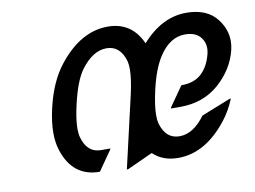

<svg xmlns="http://www.w3.org/2000/svg" viewBox="-66 -642 1004 755"><g transform="rotate(-10 436.5 -264.0)"><path d="M382.8 19.5 449.2 -268.6Q462.9 -329.6 462.9 -367.2Q462.9 -385.7 459.5 -399.4Q440.9 -463.9 386.2 -463.9Q331.1 -463.9 283.7 -399.4Q253.9 -358.9 232.9 -268.6Q219.2 -209.5 219.2 -171.9Q219.2 -151.9 223.1 -137.7Q240.7 -73.7 295.4 -73.2H333L331.5 -68.4L276.9 9.8Q168.5 9.8 132.8 -103Q123 -133.8 123 -172.4Q123 -214.8 135.3 -268.6Q158.7 -370.6 208.5 -434.1Q296.9 -546.9 405.8 -546.9Q501.5 -546.9 541.5 -456.5Q621.6 -546.9 719.2 -546.9Q802.7 -546.9 842.3 -494.6Q873 -454.1 873 -407.7Q873 -390.1 868.7 -372.1Q850.6 -297.4 787.6 -241.7Q725.1 -186.5 633.3 -186.5H595.7L596.7 -191.4L651.4 -269.5Q704.1 -269.5 733.4 -297.9Q762.2 -325.7 773.9 -373Q776.9 -384.8 776.9 -395.5Q776.9 -418.9 763.7 -436.5Q744.1 -463.9 699.7 -463.9Q640.1 -463.9 597.2 -399.4Q565.9 -352.5 546.9 -268.6Q533.2 -208 533.2 -170.4Q533.2 -150.9 536.6 -137.7Q555.2 -73.2 609.9 -73.2Q665.5 -73.2 712.4 -137.7L829.1 -184.1H834Q814.5 -137.2 787.6 -103Q699.7 9.8 590.3 9.8Q528.8 9.8 490.2 -27.3L387.7 19.5Z"/></g></svg>

Font: Nova Script
Style: Regular
Weight: 400
Italic angle: -13°
Version: Version 2.001